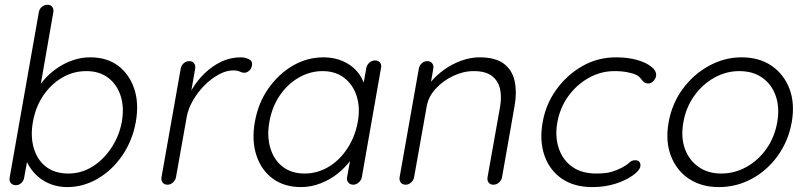

<svg xmlns="http://www.w3.org/2000/svg" viewBox="-20 -759 3322 789"><path d="M350.6 -523.4Q418.9 -523.4 464.8 -489.3Q510.7 -455.1 531.2 -395.5Q551.8 -335.9 538.1 -257.8Q524.4 -181.6 482.9 -120.6Q441.4 -59.6 381.8 -24.9Q322.3 9.8 256.8 9.8Q221.7 9.8 191.9 -1Q162.1 -11.7 139.6 -30.3Q117.2 -48.8 101.6 -73.7Q85.9 -98.6 79.1 -127.9L99.6 -140.6L79.1 -28.3Q77.1 -15.6 67.4 -6.8Q57.6 2 44.9 2Q32.2 2 24.9 -6.3Q17.6 -14.6 19.5 -28.3L139.6 -709Q141.6 -721.7 151.4 -730.5Q161.1 -739.3 175.8 -739.3Q188.5 -739.3 194.8 -730.5Q201.2 -721.7 199.2 -709L140.6 -374L127.9 -381.8Q143.6 -413.1 167.5 -438.5Q191.4 -463.9 220.7 -482.9Q250 -502 283.2 -512.7Q316.4 -523.4 350.6 -523.4ZM335 -466.8Q281.2 -466.8 235.4 -439.9Q189.5 -413.1 157.7 -366.2Q126 -319.3 115.2 -257.8Q104.5 -198.2 119.1 -149.4Q133.8 -100.6 169.9 -73.2Q206.1 -45.9 260.7 -45.9Q313.5 -45.9 358.9 -73.7Q404.3 -101.6 437 -150.4Q469.7 -199.2 480.5 -257.8Q491.2 -318.4 475.6 -365.7Q460 -413.1 423.8 -439.9Q387.7 -466.8 335 -466.8Z M668.9 0Q655.3 0 648.4 -8.8Q641.6 -17.6 643.6 -30.3L722.7 -477.5Q724.6 -489.3 734.4 -498.5Q744.1 -507.8 757.8 -507.8Q770.5 -507.8 777.3 -499Q784.2 -490.2 782.2 -477.5L755.9 -328.1L740.2 -325.2Q750 -360.4 770.5 -394.5Q791 -428.7 821.3 -458Q851.6 -487.3 889.2 -505.4Q926.8 -523.4 969.7 -523.4Q987.3 -523.4 1002.9 -515.6Q1018.6 -507.8 1015.6 -491.2Q1013.7 -476.6 1003.9 -468.3Q994.1 -460 983.4 -460Q974.6 -460 965.3 -464.8Q956.1 -469.7 938.5 -469.7Q910.2 -469.7 879.4 -453.1Q848.6 -436.5 820.8 -408.7Q793 -380.9 772.9 -346.2Q752.9 -311.5 747.1 -277.3L703.1 -30.3Q701.2 -18.6 690.9 -9.3Q680.7 0 668.9 0Z M1521.5 -510.7Q1534.2 -510.7 1541.5 -502Q1548.8 -493.2 1545.9 -480.5L1466.8 -30.3Q1464.8 -18.6 1454.1 -9.3Q1443.4 0 1431.6 0Q1418.9 0 1411.6 -8.8Q1404.3 -17.6 1406.2 -30.3L1427.7 -149.4L1446.3 -157.2Q1441.4 -128.9 1420.4 -100.1Q1399.4 -71.3 1368.7 -46.4Q1337.9 -21.5 1298.3 -5.9Q1258.8 9.8 1216.8 9.8Q1148.4 9.8 1101.1 -24.9Q1053.7 -59.6 1033.7 -120.6Q1013.7 -181.6 1027.3 -257.8Q1041 -335.9 1083 -395.5Q1125 -455.1 1183.6 -489.3Q1242.2 -523.4 1309.6 -523.4Q1352.5 -523.4 1387.7 -508.3Q1422.9 -493.2 1445.8 -467.3Q1468.8 -441.4 1478.5 -407.7Q1488.3 -374 1482.4 -337.9L1462.9 -352.5L1485.4 -480.5Q1488.3 -493.2 1498.5 -502Q1508.8 -510.7 1521.5 -510.7ZM1231.4 -45.9Q1284.2 -45.9 1330.1 -73.2Q1376 -100.6 1407.7 -149.4Q1439.5 -198.2 1450.2 -257.8Q1460.9 -316.4 1445.8 -363.8Q1430.7 -411.1 1394.5 -439Q1358.4 -466.8 1305.7 -466.8Q1253.9 -466.8 1207.5 -439.9Q1161.1 -413.1 1129.4 -366.2Q1097.7 -319.3 1086.9 -257.8Q1076.2 -198.2 1091.3 -149.4Q1106.4 -100.6 1142.6 -73.2Q1178.7 -45.9 1231.4 -45.9Z M1950.2 -523.4Q2016.6 -523.4 2051.3 -496.6Q2085.9 -469.7 2095.2 -424.3Q2104.5 -378.9 2094.7 -324.2L2043 -30.3Q2041 -18.6 2030.8 -9.3Q2020.5 0 2007.8 0Q1994.1 0 1987.8 -8.8Q1981.4 -17.6 1983.4 -30.3L2035.2 -321.3Q2042 -361.3 2034.7 -394Q2027.3 -426.8 2001.5 -446.8Q1975.6 -466.8 1926.8 -466.8Q1883.8 -466.8 1841.8 -446.8Q1799.8 -426.8 1770 -394Q1740.2 -361.3 1733.4 -321.3L1681.6 -30.3Q1679.7 -18.6 1669.4 -9.3Q1659.2 0 1647.5 0Q1633.8 0 1627 -8.8Q1620.1 -17.6 1622.1 -30.3L1701.2 -477.5Q1703.1 -489.3 1712.9 -498.5Q1722.7 -507.8 1736.3 -507.8Q1749 -507.8 1755.9 -499Q1762.7 -490.2 1760.7 -477.5L1746.1 -393.6L1716.8 -358.4Q1724.6 -390.6 1748.5 -419.9Q1772.5 -449.2 1805.2 -472.7Q1837.9 -496.1 1876 -509.8Q1914.1 -523.4 1950.2 -523.4Z M2511.7 -523.4Q2559.6 -523.4 2597.7 -512.7Q2635.7 -502 2657.7 -483.9Q2679.7 -465.8 2675.8 -445.3Q2673.8 -435.5 2665 -425.8Q2656.2 -416 2644.5 -416Q2632.8 -416 2626 -421.9Q2619.1 -427.7 2613.3 -436Q2607.4 -444.3 2594.7 -451.2Q2583 -457 2559.6 -461.9Q2536.1 -466.8 2504.9 -466.8Q2449.2 -466.8 2399.4 -439Q2349.6 -411.1 2315.4 -363.8Q2281.2 -316.4 2270.5 -256.8Q2259.8 -197.3 2276.4 -148.9Q2293 -100.6 2332 -73.2Q2371.1 -45.9 2429.7 -45.9Q2469.7 -45.9 2492.7 -52.7Q2515.6 -59.6 2534.2 -69.3Q2554.7 -80.1 2565.4 -90.3Q2576.2 -100.6 2589.8 -100.6Q2602.5 -100.6 2607.9 -93.3Q2613.3 -85.9 2611.3 -74.2Q2608.4 -58.6 2581.1 -38.6Q2553.7 -18.6 2510.3 -4.4Q2466.8 9.8 2414.1 9.8Q2338.9 9.8 2288.6 -24.9Q2238.3 -59.6 2217.3 -120.1Q2196.3 -180.7 2210 -256.8Q2222.7 -330.1 2265.6 -390.1Q2308.6 -450.2 2372.1 -486.8Q2435.5 -523.4 2511.7 -523.4Z M3233.4 -255.9Q3219.7 -179.7 3176.3 -119.1Q3132.8 -58.6 3069.8 -24.4Q3006.8 9.8 2933.6 9.8Q2862.3 9.8 2811 -24.4Q2759.8 -58.6 2736.8 -119.1Q2713.9 -179.7 2727.5 -255.9Q2741.2 -333 2785.2 -393.1Q2829.1 -453.1 2893.1 -488.3Q2957 -523.4 3027.3 -523.4Q3100.6 -523.4 3151.4 -488.3Q3202.1 -453.1 3224.6 -393.1Q3247.1 -333 3233.4 -255.9ZM3173.8 -255.9Q3184.6 -316.4 3168 -364.3Q3151.4 -412.1 3112.8 -439.5Q3074.2 -466.8 3017.6 -466.8Q2963.9 -466.8 2915 -439.5Q2866.2 -412.1 2832.5 -364.7Q2798.8 -317.4 2788.1 -255.9Q2777.3 -195.3 2794.4 -147.9Q2811.5 -100.6 2850.6 -73.2Q2889.6 -45.9 2943.4 -45.9Q2999 -45.9 3047.9 -73.2Q3096.7 -100.6 3129.9 -147.9Q3163.1 -195.3 3173.8 -255.9Z"/></svg>

Font: Quicksand
Style: Italic
Weight: 400
Designer: Andrew Paglinawan
Foundry: Andrew Paglinawan
Version: Version 3.006